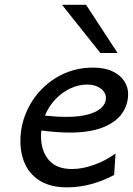

<svg xmlns="http://www.w3.org/2000/svg" viewBox="-20 -786 566 818"><path d="M265.1 12.2Q199.7 12.2 155.3 -12.9Q110.8 -38.1 88.9 -82.8Q66.9 -127.4 66.9 -185.5Q66.9 -266.1 106.9 -338.1Q147 -410.2 217.8 -454.1Q288.6 -498 377 -498Q426.3 -498 460 -481.7Q493.7 -465.3 509.8 -439.7Q525.9 -414.1 525.9 -386.2Q525.9 -339.8 499.8 -302.5Q473.6 -265.1 418.2 -243.2Q362.8 -221.2 277.8 -221.2Q225.1 -221.2 156.2 -230Q154.8 -218.3 154.8 -205.1Q154.8 -143.6 187.5 -104.7Q220.2 -65.9 286.6 -65.9Q331.1 -65.9 380.6 -83.7Q430.2 -101.6 472.2 -131.8L466.3 -40.5Q422.9 -17.1 371.6 -2.4Q320.3 12.2 265.1 12.2ZM263.2 -288.1Q316.9 -288.1 354.7 -298.3Q392.6 -308.6 411.9 -326.7Q431.2 -344.7 431.2 -367.7Q431.2 -393.1 408.4 -409.4Q385.7 -425.8 351.6 -425.8Q315.4 -425.8 280 -409.4Q244.6 -393.1 216.1 -363Q187.5 -333 171.4 -293.5Q219.7 -288.1 263.2 -288.1ZM346.7 -765.6 481 -560.1H407.7L244.1 -765.6Z"/></svg>

Font: Lesson One
Style: Italic
Weight: 400
Italic angle: -14°
Designer: But Ko, Victor Gaultney, Annie Olsen, Julie Remington, Don Collingsworth, Eric Hays, Becca Hirsbrunner
Version: Version 1.100